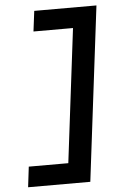

<svg xmlns="http://www.w3.org/2000/svg" viewBox="-62 -879 725 1050"><g transform="rotate(-5 300.0 -354.0)"><path d="M390.5 125H49L62.5 13H279.5L369.5 -721H152.5L166.5 -833H508Z"/></g></svg>

Font: Spline Sans Mono SemiBold
Style: Italic
Weight: 600
Italic angle: -4°
Monospace: yes
Version: Version 1.004